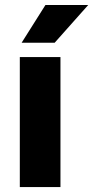

<svg xmlns="http://www.w3.org/2000/svg" viewBox="-20 -760 378 780"><path d="M67.9 -586.4 164.6 -739.7H338.4L202.1 -586.4ZM225.6 -528.3V0H60.5V-528.3Z"/></svg>

Font: Mardoto Black
Style: Regular
Weight: 900
Designer: Christian Robertson, Vahan Hovhannisyan
Foundry: Google
Version: Version 1.000